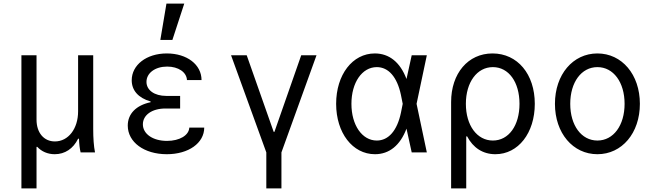

<svg xmlns="http://www.w3.org/2000/svg" viewBox="-20 -847 3640 1067"><path d="M99 200H183V-31H187C211 -5 245 10 284 10C341 10 387 -21 414 -76H419C420 -45 423 -21 428 0H508C501 -36 498 -79 498 -130V-540H414V-228C414 -132 360 -61 285 -61C224 -61 183 -109 183 -182V-540H99Z M1019 -402H1100C1100 -488 1019 -550 907 -550C794 -550 712 -486 712 -401C712 -345 748 -303 817 -283V-279C737 -262 690 -215 690 -149C690 -57 781 10 907 10C1028 10 1115 -52 1115 -138H1032C1030 -95 978 -64 908 -64C829 -64 774 -103 774 -156C774 -208 825 -244 899 -244H981V-314H904C838 -314 794 -346 794 -392C794 -441 842 -477 909 -477C971 -477 1017 -446 1019 -402ZM1004 -827H905L871 -625H938Z M1460 200H1544V0L1739 -540H1654L1505 -114H1501L1351 -540H1264L1460 0Z M2063 -550C1939 -550 1848 -432 1848 -270C1848 -109 1939 10 2064 10C2143 10 2204 -39 2239 -132L2268 0H2352L2295 -270L2352 -540H2268L2239 -408C2204 -501 2143 -550 2063 -550ZM2208 -220C2187 -121 2139 -66 2074 -66C1992 -66 1933 -152 1933 -270C1933 -388 1992 -474 2074 -474C2139 -474 2187 -419 2208 -320L2218 -270Z M2576 -89C2609 -26 2663 10 2733 10C2860 10 2952 -108 2952 -270C2952 -435 2856 -550 2717 -550C2581 -550 2487 -439 2487 -280V200H2571V-89ZM2569 -270C2569 -390 2631 -474 2719 -474C2807 -474 2867 -391 2867 -270C2867 -149 2807 -66 2719 -66C2631 -66 2569 -150 2569 -270Z M3300 10C3436 10 3536 -107 3536 -270C3536 -433 3436 -550 3300 -550C3164 -550 3064 -433 3064 -270C3064 -107 3164 10 3300 10ZM3300 -66C3211 -66 3149 -150 3149 -270C3149 -390 3211 -474 3300 -474C3389 -474 3451 -390 3451 -270C3451 -150 3389 -66 3300 -66Z"/></svg>

Font: CommitMonoNiceRocks
Style: Regular
Weight: 400
Monospace: yes
Designer: Eigil Nikolajsen
Foundry: Eigil Nikolajsen
Version: Version 1.143